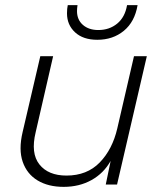

<svg xmlns="http://www.w3.org/2000/svg" viewBox="-20 -719 621 748"><path d="M228 9Q168 9 126.5 -16Q85 -41 68.5 -88.5Q52 -136 68 -204L137 -500H187L119 -204Q99 -122 133.5 -78.5Q168 -35 239 -35Q319 -35 368.5 -86Q418 -137 437 -219L502 -500H552L436 0H392L411 -92Q384 -44 336.5 -17.5Q289 9 228 9ZM516 -699Q505 -634 462.5 -599Q420 -564 359 -564Q304 -564 272.5 -593Q241 -622 241 -667Q241 -685 244 -699H282Q280 -686 280 -676Q280 -642 303 -622Q326 -602 363 -602Q406 -602 436.5 -627Q467 -652 475 -699Z"/></svg>

Font: Work Sans Light
Style: Italic
Weight: 300
Italic angle: -13°
Designer: Wei Huang
Foundry: Wei Huang
Version: Version 2.010; ttfautohint (v1.8.3)